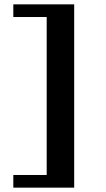

<svg xmlns="http://www.w3.org/2000/svg" viewBox="-20 -728 488 880"><path d="M320 132H41V74H194V-650H41V-708H320Z"/></svg>

Font: Apparatus SIL
Style: Bold
Weight: 700
Version: Version 1.0